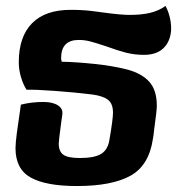

<svg xmlns="http://www.w3.org/2000/svg" viewBox="-20 -615 630 644"><path d="M32 -118Q32 -134 36.5 -169Q41 -204 50 -264Q86 -273 125 -273Q157 -273 174.5 -261.5Q192 -250 189 -231L185 -202Q177 -143 177 -133Q177 -107 192.5 -96Q208 -85 248 -85Q297 -85 319.5 -99Q342 -113 347 -146Q359 -215 359 -237Q359 -267 342.5 -280Q326 -293 290 -298Q233 -305 165.5 -310Q98 -315 69 -314Q58 -331 50.5 -356Q43 -381 43 -406Q43 -492 87.5 -537Q132 -582 217 -582Q256 -582 289 -578Q322 -574 327 -573Q385 -565 415 -565Q455 -565 484 -572Q513 -579 535 -595Q544 -579 549 -559Q554 -539 554 -520Q554 -510 553 -505Q548 -470 525 -450.5Q502 -431 463 -431Q431 -431 402 -438.5Q373 -446 338 -459Q302 -471 283 -476Q264 -481 244 -481Q185 -481 185 -420Q185 -416 187 -408Q236 -407 297.5 -400.5Q359 -394 406 -382Q455 -369 480.5 -341Q506 -313 506 -260Q506 -244 497 -180Q495 -159 493 -150Q480 -60 417.5 -25.5Q355 9 238 9Q134 9 83 -19.5Q32 -48 32 -118Z"/></svg>

Font: Krub
Style: Bold Italic
Weight: 700
Italic angle: -8°
Designer: Ekaluck Peanpanawate
Foundry: Cadson Demak Co.,Ltd.
Version: Version 1.000; ttfautohint (v1.6)